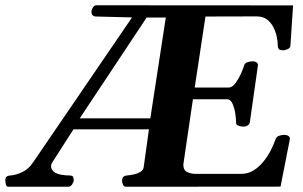

<svg xmlns="http://www.w3.org/2000/svg" viewBox="-92 -713 1155 733"><path d="M-60.1 0Q-67.9 0 -69.8 -9.8Q-71.8 -19.5 -71.8 -24.9Q-71.3 -35.2 -66.7 -38.8Q-62 -42.5 -53.7 -43Q-30.8 -44.4 -6.6 -56.2Q17.6 -67.9 33.7 -92.3L412.1 -646.5L275.9 -649.9Q257.3 -649.9 257.3 -668Q257.3 -676.3 262.7 -684.6Q268.1 -692.9 276.4 -692.9L1026.9 -692.4L1016.6 -537.6Q1015.6 -529.3 1005.6 -525.1Q995.6 -521 990.2 -521Q976.6 -521 972.4 -525.9Q968.3 -530.8 968.3 -542.5Q968.3 -553.7 964.8 -571.5Q961.4 -589.4 952.6 -607.4Q943.8 -625.5 928.2 -637.9Q912.6 -650.4 887.2 -650.4L692.4 -649.9L651.4 -378.9H783.2Q796.4 -380.4 808.1 -397Q819.8 -413.6 828.6 -433.3Q837.4 -453.1 839.8 -462.9Q842.8 -472.7 853.8 -475.8Q864.7 -479 874.5 -479Q879.9 -479 887 -474.9Q894 -470.7 892.6 -462.4L861.8 -246.1Q860.8 -237.8 852.8 -233.6Q844.7 -229.5 839.4 -229.5Q829.1 -229.5 818.8 -232.9Q808.6 -236.3 809.1 -245.6Q809.6 -256.3 806.6 -277.3Q803.7 -298.3 796.1 -316.2Q788.6 -334 774.9 -334H644.5L607.9 -85Q607.9 -63 622.6 -56.2Q637.2 -49.3 653.3 -49.3H829.1Q855.5 -49.3 877 -63Q898.4 -76.7 915 -97.7Q931.6 -118.7 942.9 -141.4Q954.1 -164.1 960.4 -182.1Q963.4 -191.4 974.1 -194.8Q984.9 -198.2 992.7 -198.2Q1002 -198.2 1008.8 -194.1Q1015.6 -189.9 1014.6 -181.6L979 -0.5L388.7 0Q380.9 0 377.4 -8.5Q374 -17.1 374 -22.9Q374 -41.5 392.1 -43Q407.2 -44.4 420.9 -47.6Q434.6 -50.8 444.6 -57.1Q454.6 -63.5 456.5 -74.2L476.6 -219.2H188.5L107.4 -92.8Q103 -86.4 103 -77.6Q103 -63 119.6 -53.2Q136.2 -43.5 175.8 -43Q185.1 -42 187.3 -37.6Q189.5 -33.2 189.5 -24.9Q189.5 -18.1 183.3 -9Q177.2 0 168.9 0ZM212.4 -261.2H481.9L541 -646H467.8Z"/></svg>

Font: Gelasio SemiBold
Style: Italic
Weight: 600
Italic angle: -8.5°
Designer: Eben Sorkin
Foundry: Eben Sorkin
Version: Version 1.008